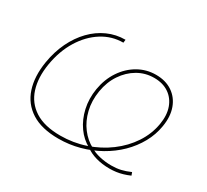

<svg xmlns="http://www.w3.org/2000/svg" viewBox="-148 -964 1294 1203"><g transform="rotate(30 499.0 -362.0)"><path d="M758.8 12.2Q706.1 12.2 660.6 -0.7Q615.2 -13.7 583.5 -37.6Q531.2 -65.4 494.6 -117.2Q458 -168.9 442.9 -236.3Q427.7 -303.7 439.9 -377.9Q453.1 -456.1 493.2 -515.9Q533.2 -575.7 592 -609.4Q650.9 -643.1 719.7 -643.1Q790 -643.1 838.6 -610.1Q887.2 -577.1 908.2 -519.3Q929.2 -461.4 916.5 -385.7Q905.8 -319.3 872.8 -259.8Q839.8 -200.2 789.6 -150.9Q739.3 -101.6 675.5 -65.7Q611.8 -29.8 538.8 -10Q465.8 9.8 387.7 9.8Q266.1 9.8 191.9 -37.6Q117.7 -85 90.1 -169.4Q62.5 -253.9 80.6 -364.7Q94.2 -447.8 127.2 -516.1Q160.2 -584.5 208.3 -634Q256.3 -683.6 316.2 -710.4Q376 -737.3 443.4 -737.3L440.9 -714.8Q358.4 -714.8 288.1 -670.4Q217.8 -626 168.9 -546.6Q120.1 -467.3 102.5 -361.8Q85.4 -258.8 110.6 -179.9Q135.7 -101.1 204.8 -56.9Q273.9 -12.7 388.7 -12.7Q481.9 -12.7 567.4 -41.5Q652.8 -70.3 721.9 -121.8Q791 -173.3 836.2 -241.7Q881.3 -310.1 894.5 -388.7Q906.2 -457.5 887.5 -509.8Q868.7 -562 825.4 -591.3Q782.2 -620.6 719.2 -620.6Q655.8 -620.6 601.8 -589.4Q547.9 -558.1 511 -502.9Q474.1 -447.8 461.9 -375Q449.7 -300.8 465.6 -235.6Q481.4 -170.4 518.3 -121.8Q555.2 -73.2 605 -47.4Q633.8 -29.3 674.6 -19.8Q715.3 -10.3 759.8 -10.3Q795.9 -10.3 826.9 -17.3Q857.9 -24.4 893.6 -40L901.4 -18.6Q876.5 -7.8 853.3 -1Q830.1 5.9 806.9 9Q783.7 12.2 758.8 12.2Z"/></g></svg>

Font: Inter 18pt Thin
Style: Italic
Weight: 250
Italic angle: -9.3988°
Version: Version 4.001;git-66647c0bb